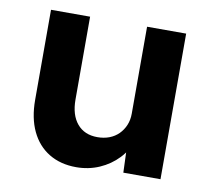

<svg xmlns="http://www.w3.org/2000/svg" viewBox="-65 -603 760 687"><g transform="rotate(10 315.0 -259.5)"><path d="M253 10Q196 10 154 -15.5Q112 -41 89.5 -88.5Q67 -136 67 -202V-529H209V-228Q209 -172 235.5 -140.5Q262 -109 309 -109Q333 -109 352.5 -116.5Q372 -124 386 -138Q400 -152 408 -171Q416 -190 416 -213V-529H558V0H423L419 -109L444 -121Q433 -84 404.5 -54Q376 -24 337 -7Q298 10 253 10Z"/></g></svg>

Font: Readex Pro SemiBold
Style: Regular
Weight: 600
Designer: Bonnie Shaver-Troup, Thomas Jockin
Foundry: Lexend
Version: Version 1.204